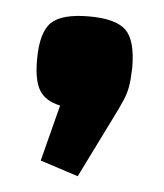

<svg xmlns="http://www.w3.org/2000/svg" viewBox="-35 -221 337 394"><g transform="rotate(5 133.0 -23.5)"><path d="M138.8 140.7 60.4 115.3 90.2 -0.6Q59.6 -7.1 47.2 -27.2Q34.8 -47.2 34.8 -90.1Q34.8 -146.6 56.1 -167.3Q77.5 -188 133.7 -188Q189.2 -188 210.1 -167.3Q230.9 -146.6 230.9 -90.1Q230.2 -66.2 227.7 -51.8Q225.2 -37.4 218.9 -22.7Q212.6 -7.9 199.6 17.9Z"/></g></svg>

Font: Changa
Style: Regular
Weight: 400
Designer: Eduardo Rodriguez Tunni
Foundry: Eduardo Rodriguez Tunni
Version: Version 3.003